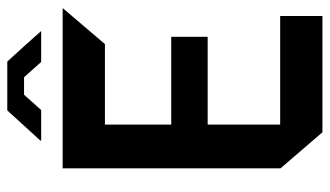

<svg xmlns="http://www.w3.org/2000/svg" viewBox="-209 -696 905 527"><g transform="rotate(-90 243.5 -432.5)"><path d="M144 0 45 -115V-713H484V-712L386 -597H165V-415H406V-315H165V-116H463V0ZM162 -819 204 -865H338L380 -819L421 -773V-772H337L295 -819H247L205 -772H121V-774Z"/></g></svg>

Font: Foldit Thin Medium
Style: Regular
Weight: 500
Version: Version 1.003